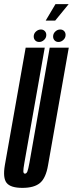

<svg xmlns="http://www.w3.org/2000/svg" viewBox="-44 -906 354 931"><path d="M64.5 5Q7.5 5 -11.8 -19Q-31 -43 -20.5 -105L80.5 -675H173L74.5 -118Q68.5 -85 69.2 -74.5Q70 -64 77 -64Q84.5 -64 88.8 -74.5Q93 -85 99 -118L197 -675H289.5L189 -105Q178.5 -43 150.2 -19Q122 5 64.5 5ZM146 -702.5Q134 -702.5 126.8 -710Q119.5 -717.5 119.5 -729Q119.5 -743 130.2 -753Q141 -763 154.5 -763Q165.5 -763 173 -755.5Q180.5 -748 180.5 -736.5Q180.5 -722.5 169.8 -712.5Q159 -702.5 146 -702.5ZM239.5 -702.5Q228 -702.5 220.8 -710Q213.5 -717.5 213.5 -729Q213.5 -743 224 -753Q234.5 -763 248 -763Q259.5 -763 266.8 -755.5Q274 -748 274 -736.5Q274 -722.5 263.2 -712.5Q252.5 -702.5 239.5 -702.5ZM177.5 -806 225 -886H289L223.5 -806Z"/></svg>

Font: Anybody UltraCondensed Medium
Style: Italic
Weight: 500
Width: 1
Italic angle: -10°
Designer: Tyler Finck
Foundry: Etcetera Type Company
Version: Version 1.010; ttfautohint (v1.8.3) -l 8 -r 50 -G 200 -x 14 